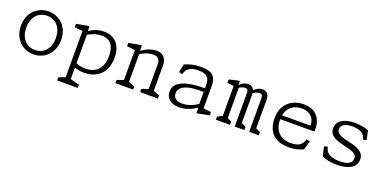

<svg xmlns="http://www.w3.org/2000/svg" viewBox="-17 -1258 4373 2205"><g transform="rotate(20 2170.0 -156.0)"><path d="M64.5 -250Q64.5 -328.5 97.5 -388.2Q130.5 -448 186.8 -480Q243 -512 310 -512Q377 -512 433.2 -480Q489.5 -448 522.5 -388.2Q555.5 -328.5 555.5 -250Q555.5 -171.5 522.5 -111.8Q489.5 -52 433.2 -20Q377 12 310 12Q243 12 186.8 -20Q130.5 -52 97.5 -111.8Q64.5 -171.5 64.5 -250ZM490.5 -250Q490.5 -315 467 -362.2Q443.5 -409.5 402.5 -434.2Q361.5 -459 310 -459Q258.5 -459 217.5 -434.2Q176.5 -409.5 153 -362.2Q129.5 -315 129.5 -250Q129.5 -185 153 -137.8Q176.5 -90.5 217.5 -65.8Q258.5 -41 310 -41Q361.5 -41 402.5 -65.8Q443.5 -90.5 467 -137.8Q490.5 -185 490.5 -250Z M670.5 161.5 761.5 128 750 155V-457.5L772 -430.5L650.5 -443V-484.5L798.5 -512L808.5 -506V-433.5L812 -426.5V160L796.5 128L922.5 161.5V200H670.5ZM781 -17.5V-73Q784 -71.5 796.5 -66.5Q830.5 -52.5 862.2 -45.5Q894 -38.5 930 -38.5Q988.5 -38.5 1034.5 -62Q1080.5 -85.5 1107.8 -136.5Q1135 -187.5 1135 -266Q1135 -331.5 1116.8 -374.5Q1098.5 -417.5 1063.8 -438.2Q1029 -459 978.5 -459Q927.5 -459 879.5 -441.2Q831.5 -423.5 784.5 -393V-437Q814 -459 843.2 -475Q872.5 -491 908.5 -501.2Q944.5 -511.5 986.5 -511.5Q1058.5 -511.5 1106.8 -480.5Q1155 -449.5 1178.5 -395.2Q1202 -341 1202 -269.5Q1202 -187.5 1171 -123.8Q1140 -60 1078 -24Q1016 12 927 12Q891.5 12 858.2 4.5Q825 -3 781 -17.5Z M1612.5 -38.5 1703.5 -72 1692 -45V-367Q1692 -400.5 1681.5 -420.5Q1671 -440.5 1652.5 -448.8Q1634 -457 1607 -457Q1582 -457 1550.2 -449.2Q1518.5 -441.5 1480.5 -421.5Q1451.5 -406 1420.5 -383.5L1425.5 -429.5Q1434.5 -436 1439 -439Q1443.5 -442 1452 -448Q1484 -469 1513.2 -483.2Q1542.5 -497.5 1570.8 -504.8Q1599 -512 1626.5 -512Q1666 -512 1694.5 -497.2Q1723 -482.5 1738.5 -452.2Q1754 -422 1754 -376.5V-40L1738.5 -72L1829.5 -38.5V0H1612.5ZM1310.5 -38.5 1401.5 -72 1390 -45V-457.5L1412 -430.5L1290.5 -443V-484.5L1438.5 -512L1448.5 -507V-426.5L1452 -419.5V-40L1436.5 -72L1527.5 -38.5V0H1310.5Z M2302 -68.5 2297 -79.5V-337.5Q2297 -386 2280.5 -413.8Q2264 -441.5 2233.5 -452.8Q2203 -464 2157 -463.5Q2092.5 -463 2055 -442.5Q2017.5 -422 2003 -382L1994.5 -358.5L1953.5 -370L1973.5 -469.5Q2017 -489 2064 -500.2Q2111 -511.5 2172.5 -511.5Q2242.5 -511.5 2283.2 -494.5Q2324 -477.5 2342.2 -440.8Q2360.5 -404 2360.5 -343V-50L2338 -75.5L2455 -63.5V-22L2307 6H2302ZM1927 -122.5Q1927 -187.5 1976.2 -226Q2025.5 -264.5 2108.5 -280.2Q2191.5 -296 2301 -296L2314.5 -251Q2234.5 -254.5 2164.2 -246.5Q2094 -238.5 2046.5 -210Q1999 -181.5 1999 -128Q1999 -101 2012 -81.2Q2025 -61.5 2049.5 -51.2Q2074 -41 2108.5 -41Q2159.5 -41 2208.8 -59.2Q2258 -77.5 2308.5 -112.5V-64.5Q2276.5 -43.5 2242.2 -26.8Q2208 -10 2169.5 0.8Q2131 11.5 2093 11.5Q2042 11.5 2004.5 -5Q1967 -21.5 1947 -51.8Q1927 -82 1927 -122.5Z M2729.5 -459Q2708 -459 2680.8 -446.5Q2653.5 -434 2630.5 -417V-444.5Q2645.5 -465 2665 -480.2Q2684.5 -495.5 2706.2 -503.8Q2728 -512 2750 -512Q2776 -512 2794 -500Q2812 -488 2821.2 -465.5Q2830.5 -443 2830.5 -411.5V-40L2815 -72L2886 -38.5V0H2768.5V-404Q2768.5 -424.5 2765 -436.2Q2761.5 -448 2753 -453.5Q2744.5 -459 2729.5 -459ZM2906 -459Q2884.5 -459 2857.8 -446.5Q2831 -434 2807.5 -417V-444.5Q2822.5 -465 2842 -480.2Q2861.5 -495.5 2883.2 -503.8Q2905 -512 2927 -512Q2966 -512 2986.5 -485.8Q3007 -459.5 3007 -411.5V-40L2991 -72L3062 -38.5V0H2945V-404Q2945 -424.5 2941.5 -436.2Q2938 -448 2929.5 -453.5Q2921 -459 2906 -459ZM2538 -38.5 2609 -72 2597.5 -45V-457.5L2619.5 -430.5L2518 -443V-484.5L2636 -512L2646 -507V-446.5L2659.5 -439.5V-40L2644 -72L2710 -38.5V0H2538Z M3165 -250Q3165 -330.5 3198.8 -389.8Q3232.5 -449 3293 -480.5Q3353.5 -512 3431 -512Q3493.5 -512 3542.8 -487Q3592 -462 3620.2 -411.5Q3648.5 -361 3648.5 -287V-258.5H3207.5V-307H3606L3582 -288V-309.5Q3582 -358 3561 -391.8Q3540 -425.5 3504.5 -442.2Q3469 -459 3426.5 -459Q3364 -459 3319.8 -433.8Q3275.5 -408.5 3252.8 -361.5Q3230 -314.5 3230 -250Q3230 -184 3255.5 -136.8Q3281 -89.5 3326.5 -65.2Q3372 -41 3431 -41Q3495.5 -41 3532.8 -60Q3570 -79 3587.5 -125.5L3595 -145.5L3636 -134L3607 -26.5Q3575 -10 3527.8 1Q3480.5 12 3430.5 12Q3343.5 12 3284.2 -18Q3225 -48 3195 -106.5Q3165 -165 3165 -250Z M3835.5 -22 3809 -137 3850 -148.5 3860 -120.5Q3870 -92 3893.2 -73.8Q3916.5 -55.5 3951 -46.5Q3985.5 -37.5 4030.5 -37Q4106.5 -36.5 4145.5 -58.8Q4184.5 -81 4184.5 -125.5Q4184.5 -151.5 4169.2 -168.2Q4154 -185 4119 -197.8Q4084 -210.5 4018 -225.5Q3953 -240.5 3913.5 -259.2Q3874 -278 3855.2 -304.5Q3836.5 -331 3836.5 -368.5Q3836.5 -416 3863.8 -448Q3891 -480 3940.2 -496Q3989.5 -512 4056 -512Q4103 -512 4143.8 -504.2Q4184.5 -496.5 4221.5 -482L4245 -373L4204 -361.5L4193.5 -389.5Q4180.5 -424.5 4143 -443.8Q4105.5 -463 4042 -463.5Q3978 -464.5 3940.2 -443Q3902.5 -421.5 3902.5 -381.5Q3902.5 -359.5 3916.2 -342.5Q3930 -325.5 3962.5 -311.8Q3995 -298 4050 -286.5Q4124.5 -271.5 4168.5 -250.8Q4212.5 -230 4232.2 -202.5Q4252 -175 4252 -137.5Q4252 -93 4226.2 -59.5Q4200.5 -26 4147.8 -7.2Q4095 11.5 4016 11.5Q3963 11.5 3919 2.8Q3875 -6 3835.5 -22Z"/></g></svg>

Font: Monaspace Xenon Var ExtraLight
Style: Regular
Weight: 200
Designer: Riley Cran and the Lettermatic Team
Version: Version 1.200 (Monaspace Xenon Var)